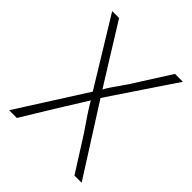

<svg xmlns="http://www.w3.org/2000/svg" viewBox="-199 -813 964 964"><g transform="rotate(45 283.0 -331.0)"><path d="M39 -690H88L214 -487Q231 -461 272 -394L283 -377Q292 -395 306 -415Q320 -435 325 -442L356 -487L485 -690H541L306 -340L540 28H489L373 -155Q307 -250 280 -297Q262 -269 253 -253Q216 -193 191 -154L80 28H25L256 -335Z"/></g></svg>

Font: Gmarket Sans TTF Light
Style: Regular
Weight: 300
Designer: Creative Director : Sungho Lee; Art Director : Kiwoong Choi; Project Manager : Sori Yang, Jongwook Yoon; Font Designer :
Foundry: Sandoll Inc.
Version: Version 1.000;hotconv 1.0.109;makeotfexe 2.5.65596